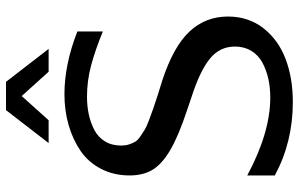

<svg xmlns="http://www.w3.org/2000/svg" viewBox="-198 -780 996 640"><g transform="rotate(-90 300.0 -460.0)"><path d="M457 -795.9H380.9L299.8 -885.7L219.2 -795.9H143.1L252.9 -938H347.2ZM564.9 -198.2Q564.9 -129.9 526.1 -80.1Q487.3 -30.3 423.6 -6.1Q359.9 18.1 279.8 18.1Q146 18.1 35.2 -42V-133.8Q178.2 -57.1 294.9 -57.1Q328.6 -57.1 357.9 -63.7Q387.2 -70.3 411.9 -83.7Q436.5 -97.2 450.7 -120.6Q464.8 -144 464.8 -174.8Q464.8 -225.6 424.3 -258.5Q383.8 -291.5 295.9 -319.8L251 -335Q166 -363.3 119.6 -390.6Q73.2 -418 54.2 -449.2Q35.2 -480.5 35.2 -525.9Q35.2 -579.1 57.4 -621.6Q79.6 -664.1 117.7 -689.9Q155.8 -715.8 203.9 -729.5Q252 -743.2 306.2 -743.2Q404.8 -743.2 515.1 -700.2V-615.2Q453.1 -640.6 401.9 -654.3Q350.6 -668 297.9 -668Q266.6 -668 239 -662.1Q211.4 -656.2 187.3 -643.8Q163.1 -631.3 148.9 -608.4Q134.8 -585.4 134.8 -554.2Q134.8 -540 138.4 -528.6Q142.1 -517.1 147 -508.3Q151.9 -499.5 164.6 -490.7Q177.2 -481.9 187.3 -475.8Q197.3 -469.7 219.7 -461.2Q242.2 -452.6 257.8 -447.3Q273.4 -441.9 306.2 -431.2L352.1 -417Q464.8 -379.9 514.9 -326.4Q564.9 -272.9 564.9 -198.2Z"/></g></svg>

Font: Aurulent Sans Mono
Style: Regular
Weight: 400
Monospace: yes
Version: Version 2007.05.04